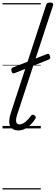

<svg xmlns="http://www.w3.org/2000/svg" viewBox="-20 -1020 443 1525"><path d="M125 16Q78 16 60.5 -19.5Q43 -55 67 -126L346 -979Q350 -991 356.5 -995.5Q363 -1000 377 -1000Q393 -1000 399 -994Q405 -988 401 -976L117 -111Q104 -72 108.5 -52Q113 -32 134 -32Q151 -32 167.5 -42Q184 -52 199 -68Q214 -84 225 -99Q230 -106 236.5 -108.5Q243 -111 252 -105Q263 -98 264 -91Q265 -84 260 -76Q247 -54 226.5 -33Q206 -12 180.5 2Q155 16 125 16ZM98 -440Q86 -435 80 -439.5Q74 -444 71 -457Q68 -468 71.5 -475Q75 -482 87 -486L351 -590Q362 -595 367.5 -591Q373 -587 377 -575Q381 -564 378 -557Q375 -550 365 -546ZM0 475H304V485H0ZM0 -20H304V0H0ZM0 -505H304V-500H0ZM0 -995H304V-985H0Z"/></svg>

Font: Playwrite SK Guides
Style: Regular
Weight: 400
Designer: Veronika Burian, José Scaglione
Foundry: TypeTogether
Version: Version 1.003